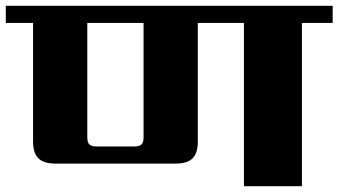

<svg xmlns="http://www.w3.org/2000/svg" viewBox="-40 -642 1167 662"><path d="M455 -169V-563H261V-169Q261 -151 268 -144Q275 -137 294 -137H422Q441 -137 448 -144Q455 -151 455 -169ZM1107 -622V-563H1001V0H801V-563H642V-154Q642 -114 624 -96Q606 -78 566 -78H151Q111 -78 92.5 -96Q74 -114 74 -154V-563H-20V-622Z"/></svg>

Font: Sarpanch ExtraBold
Style: Regular
Weight: 800
Designer: Manushi Parikh (Devanagari and Latin), Jyotish Sonowal (Devanagari)
Foundry: Indian Type Foundry
Version: Version 2.004;PS 1.0;hotconv 1.0.78;makeotf.lib2.5.61930; tt